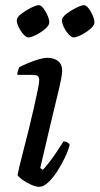

<svg xmlns="http://www.w3.org/2000/svg" viewBox="-20 -724 386 744"><path d="M132 0Q119 0 100 -8.5Q81 -17 66 -28Q51 -39 48 -46Q49 -52 55 -78Q61 -104 71 -142Q81 -180 91.5 -222.5Q102 -265 111 -305Q120 -345 126 -374Q132 -403 132 -414Q132 -425 126 -429.5Q120 -434 103 -434H47Q47 -442 50 -451Q53 -460 55 -464Q69 -471 89 -479.5Q109 -488 129.5 -494Q150 -500 163 -500Q189 -500 205 -487.5Q221 -475 221 -449Q221 -440 217 -418.5Q213 -397 203 -356Q193 -315 176.5 -246Q160 -177 136 -73L146 -66Q156 -76 171 -95.5Q186 -115 201 -137.5Q216 -160 226 -176Q235 -176 241.5 -172Q248 -168 250 -163Q245 -142 232 -114.5Q219 -87 202 -60.5Q185 -34 166.5 -17Q148 0 132 0ZM265 -579Q257 -579 246 -591Q235 -603 227.5 -618.5Q220 -634 220 -645Q220 -657 237.5 -670.5Q255 -684 275.5 -694Q296 -704 305 -704Q314 -704 323.5 -691.5Q333 -679 339.5 -663.5Q346 -648 346 -637Q346 -626 330.5 -612.5Q315 -599 295.5 -589Q276 -579 265 -579ZM90 -579Q82 -579 71 -591Q60 -603 52.5 -618.5Q45 -634 45 -645Q45 -657 62.5 -670.5Q80 -684 100.5 -694Q121 -704 130 -704Q139 -704 148.5 -691.5Q158 -679 164.5 -663.5Q171 -648 171 -637Q171 -626 155.5 -612.5Q140 -599 120.5 -589Q101 -579 90 -579Z"/></svg>

Font: Texturina 72pt 72pt Medium
Style: Italic
Weight: 500
Italic angle: -11°
Designer: Guillermo Torres Carreño
Foundry: Omnibus-Type
Version: Version 1.002; ttfautohint (v1.8.3)